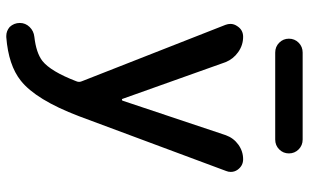

<svg xmlns="http://www.w3.org/2000/svg" viewBox="-205 -568 978 608"><g transform="rotate(90 284.0 -264.0)"><path d="M146.5 -646.5Q127.9 -646.5 115.2 -659.2Q102.5 -671.9 102.5 -689.9Q102.5 -708 115.2 -720.7Q127.9 -733.4 146.5 -733.4H421.9Q440.4 -733.4 453.1 -720.7Q465.8 -708 465.8 -689.9Q465.8 -671.9 453.1 -659.2Q440.4 -646.5 421.9 -646.5ZM293 -163.1Q293 -161.1 295.4 -161.1Q297.9 -161.1 298.8 -163.1L408.2 -490.2Q417 -514.6 438 -529.8Q459 -544.9 484.4 -544.9Q504.9 -544.9 517.6 -527.3Q524.4 -517.6 524.4 -505.9Q524.4 -498 521.5 -491.2L347.7 -24.4Q295.9 111.3 235.4 159.2Q186.5 198.2 97.7 205.1Q95.7 205.1 93.8 205.1Q78.1 205.1 65.4 194.3Q52.7 180.7 52.7 162.1Q52.7 144.5 65.4 131.3Q78.1 118.2 96.7 116.2Q147.5 110.4 172.9 90.8Q206.1 64.5 237.3 -16.6Q241.2 -25.4 237.3 -34.2L58.6 -489.3Q55.7 -497.1 55.7 -504.9Q55.7 -516.6 63.5 -527.3Q75.2 -544.9 96.7 -544.9Q123 -544.9 145 -529.3Q167 -513.7 176.8 -489.3Z"/></g></svg>

Font: Gen Jyuu GothicX Medium
Style: Regular
Weight: 500
Designer: Ryoko NISHIZUKA (kana &amp; ideographs); Paul D. Hunt (Latin, Greek &amp; Cyrillic); Wenlong ZHANG (bopomofo); Sandoll C
Version: Version 1.058.20140828